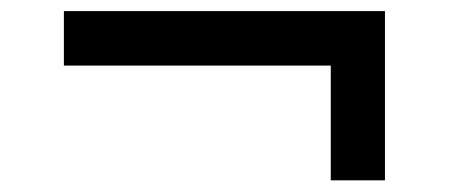

<svg xmlns="http://www.w3.org/2000/svg" viewBox="-20 -483 792 339"><path d="M564 -164.6V-367.2H92.8V-463.4H659.7V-164.6Z"/></svg>

Font: Kameron
Style: Bold
Weight: 700
Designer: Vernon Adams
Foundry: Vernon Adams
Version: Version 1.100